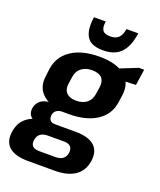

<svg xmlns="http://www.w3.org/2000/svg" viewBox="-193 -865 962 1158"><g transform="rotate(20 287.5 -286.5)"><path d="M264 -161Q154 -161 98.5 -205.5Q43 -250 55 -331L61 -379Q73 -460 141 -505Q209 -550 319 -550Q429 -550 484 -505Q539 -460 528 -379L521 -331Q510 -250 442 -205.5Q374 -161 264 -161ZM129 189Q46 189 7.5 155.5Q-31 122 -22 57Q-13 -8 34 -41.5Q81 -75 165 -75H337Q420 -75 458.5 -41.5Q497 -8 488 57Q479 122 431 155.5Q383 189 300 189ZM277 110Q337 110 345 57Q348 31 335 17.5Q322 4 292 4H190Q128 4 120 57Q112 111 175 110ZM122 -45Q81 -45 60.5 -65Q40 -85 44 -118Q49 -152 74.5 -171Q100 -190 143 -190H268L264 -161H221Q198 -161 183.5 -149.5Q169 -138 167 -118Q165 -98 174.5 -86.5Q184 -75 208 -75H252L248 -45ZM277 -252Q319 -252 345 -273Q371 -294 376 -332L383 -378Q388 -417 368.5 -437.5Q349 -458 306 -458Q265 -458 238 -437.5Q211 -417 206 -378L199 -332Q194 -294 214.5 -273Q235 -252 277 -252ZM415 -508 566 -568H599L584 -465L407 -457ZM320 -593Q280 -593 251 -607.5Q222 -622 209.5 -659.5Q197 -697 206 -762H282Q277 -732 283 -715.5Q289 -699 302.5 -693Q316 -687 333 -687H341Q372 -687 390.5 -705Q409 -723 415 -762H491Q482 -700 460 -662.5Q438 -625 404.5 -609Q371 -593 329 -593Z"/></g></svg>

Font: Pathway Extreme SemiCondensed
Style: Bold Italic
Weight: 700
Width: 4
Italic angle: -8°
Version: Version 1.001;gftools[0.9.26]